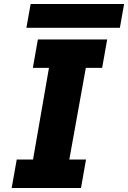

<svg xmlns="http://www.w3.org/2000/svg" viewBox="-20 -933 636 953"><path d="M111 -795 132 -913H596L575 -795ZM38 0 63 -141H144L223 -596H143L168 -737H512L487 -596H406L324 -141H407L382 0Z"/></svg>

Font: Tomorrow
Style: Bold Italic
Weight: 700
Italic angle: -10°
Designer: Tony de Marco, Monica Rizzolli
Foundry: Just in Type
Version: Version 2.002